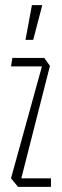

<svg xmlns="http://www.w3.org/2000/svg" viewBox="-20 -726 241 746"><path d="M23 -468V-469L28 -501H152L148 -468ZM62 -30 23 -33V-34L152 -501L174 -470ZM50 0 23 -33H178V0ZM79 -571 104 -706H144V-705L109 -571Z"/></svg>

Font: Foldit ExtraLight
Style: Regular
Weight: 250
Version: Version 1.003